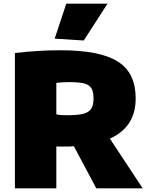

<svg xmlns="http://www.w3.org/2000/svg" viewBox="-20 -1023 795 1043"><path d="M381 -229Q366 -227 350.5 -227Q335 -227 318 -227H286V0H61V-735Q190 -750 306 -750Q414 -750 492 -735Q570 -720 620 -688.5Q670 -657 693.5 -607Q717 -557 717 -488Q717 -333 577 -270L755 0H503ZM350 -397Q390 -397 417 -401.5Q444 -406 459.5 -416.5Q475 -427 481.5 -444.5Q488 -462 488 -488Q488 -514 482 -531.5Q476 -549 461.5 -559Q447 -569 421.5 -573Q396 -577 357 -577Q343 -577 321.5 -576Q300 -575 286 -573V-402Q297 -399 311 -398Q325 -397 350 -397ZM277 -813 340 -1003H564L435 -803Z"/></svg>

Font: Plata Sans Black
Style: Regular
Weight: 900
Designer: Pablo Impallari, Andres Torresi, & Cristiano Sobral
Foundry: Pablo Impallari, Andres Torresi, & Cristiano Sobral
Version: Version 1.00;December 28, 2019;FontCreator 12.0.0.2547 64-bi